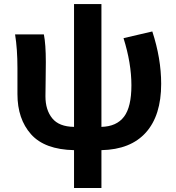

<svg xmlns="http://www.w3.org/2000/svg" viewBox="-20 -730 872 951"><path d="M591.8 -541 734.4 -574.2Q778.3 -440.4 778.3 -314.5Q778.3 -158.2 702.6 -73.7Q627 10.7 482.4 13.7V201.2H346.7V13.7Q201.2 10.7 133.8 -64.9Q66.4 -140.6 66.4 -263.7V-392.6Q66.4 -487.3 54.7 -559.6H197.3Q207 -510.7 207 -422.9Q207 -397.5 206.1 -335Q205.1 -272.5 205.1 -252.9Q205.1 -185.5 238.8 -144Q272.5 -102.5 346.7 -101.6V-710H482.4V-101.6Q557.6 -103.5 594.2 -151.9Q630.9 -200.2 630.9 -307.6Q630.9 -417 591.8 -541Z"/></svg>

Font: Gen Shin Gothic Bold
Style: Bold
Weight: 700
Designer: [Source Han Sans]
Ryoko NISHIZUKA  (kana & ideographs); Paul D. Hunt (Latin, Greek & Cyrillic); Wenlong ZHANG  (bopomofo
Version: Version 1.002.20150607